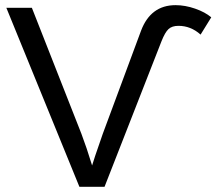

<svg xmlns="http://www.w3.org/2000/svg" viewBox="-20 -718 843 738"><path d="M381.8 0H285.2L4.4 -688H102.5L293 -203.6Q312.5 -152.3 334 -82L346.2 -120.1L375 -203.6L522 -599.6Q559.1 -698.2 654.8 -698.2Q691.4 -698.2 730 -684.8Q768.6 -671.4 792 -651.4L751 -585Q713.4 -618.7 666 -618.7Q641.1 -618.7 627.7 -606.2Q614.3 -593.8 600.6 -559.1Z"/></svg>

Font: Arial
Style: Regular
Weight: 400
Designer: Steve Matteson
Foundry: Ascender Corporation
Version: Version 2.00.3